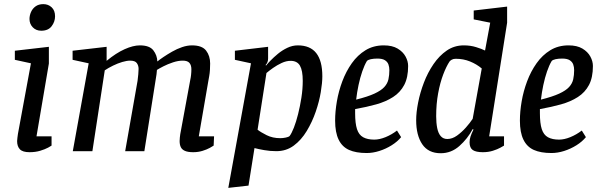

<svg xmlns="http://www.w3.org/2000/svg" viewBox="-20 -733 2903 931"><path d="M123 5Q90 5 76.5 -9Q63 -23 63 -49Q63 -55 64.5 -65.5Q66 -76 67 -84L130 -426L52 -443V-487L217 -506V-425L157 -72H230V-27Q228 -25 213 -17Q198 -9 175 -2Q152 5 123 5ZM180 -584Q155 -584 139 -600.5Q123 -617 123 -641Q123 -658 130.5 -675Q138 -692 153 -702.5Q168 -713 190 -713Q214 -713 230.5 -697.5Q247 -682 247 -654Q247 -628 230.5 -606Q214 -584 180 -584Z M917 5Q891 5 876.5 -1.5Q862 -8 856.5 -20Q851 -32 851 -49Q851 -57 852 -66Q853 -75 854 -82L903 -348Q905 -356 906.5 -370Q908 -384 908 -397Q908 -417 898.5 -428Q889 -439 866 -439Q844 -439 818.5 -430.5Q793 -422 772.5 -411.5Q752 -401 741 -394Q740 -382 739 -373Q738 -364 736 -354L680 0H587L647 -341Q649 -357 650.5 -372.5Q652 -388 652 -399Q652 -415 643.5 -427Q635 -439 611 -439Q595 -439 573 -432.5Q551 -426 528.5 -415Q506 -404 488 -392L428 0H333L410 -426L332 -443V-487L497 -506V-438Q543 -476 584.5 -494.5Q626 -513 658 -513Q705 -513 723.5 -489Q742 -465 743 -435Q754 -444 772.5 -456.5Q791 -469 814.5 -482.5Q838 -496 863 -504.5Q888 -513 911 -513Q960 -513 979.5 -487.5Q999 -462 999 -425Q999 -410 998 -394Q997 -378 994.5 -364Q992 -350 990 -339L944 -72H1018L1016 -27Q1012 -24 997.5 -16Q983 -8 962 -1.5Q941 5 917 5Z M1087 178 1197 -426 1119 -443V-487L1280 -506V-450Q1280 -440 1277 -432Q1274 -424 1268 -418L1270 -415Q1276 -423 1291.5 -439Q1307 -455 1327.5 -472Q1348 -489 1373 -501Q1398 -513 1424 -513Q1484 -513 1513.5 -475.5Q1543 -438 1543 -363Q1543 -332 1535.5 -286.5Q1528 -241 1511 -191.5Q1494 -142 1467.5 -98Q1441 -54 1404.5 -27Q1368 0 1320 0Q1290 0 1261.5 -5Q1233 -10 1214 -15L1185 167ZM1339 -63Q1352 -63 1366 -66Q1380 -69 1384 -73Q1394 -86 1405 -114Q1416 -142 1425.5 -180Q1435 -218 1441.5 -259.5Q1448 -301 1448 -341Q1448 -391 1434.5 -414.5Q1421 -438 1389 -438Q1368 -438 1345.5 -427.5Q1323 -417 1304 -403.5Q1285 -390 1272 -379L1229 -104Q1244 -92 1273 -77.5Q1302 -63 1339 -63Z M1758 9Q1706 9 1672.5 -6Q1639 -21 1622 -56Q1605 -91 1605 -148Q1605 -192 1613.5 -241.5Q1622 -291 1640 -339Q1658 -387 1686 -426.5Q1714 -466 1752.5 -489.5Q1791 -513 1841 -513Q1882 -513 1908 -497.5Q1934 -482 1946.5 -459Q1959 -436 1959 -413Q1959 -357 1940 -321Q1921 -285 1886 -262.5Q1851 -240 1804.5 -227Q1758 -214 1702 -204V-184Q1702 -135 1711 -107Q1720 -79 1741 -67.5Q1762 -56 1795 -56Q1820 -56 1849.5 -68Q1879 -80 1905 -100L1925 -68Q1907 -46 1879 -28.5Q1851 -11 1819.5 -1Q1788 9 1758 9ZM1707 -250Q1763 -264 1795.5 -279Q1828 -294 1843.5 -311Q1859 -328 1863.5 -348.5Q1868 -369 1868 -393Q1868 -408 1863.5 -420.5Q1859 -433 1846.5 -441Q1834 -449 1810 -449Q1792 -449 1778 -446Q1764 -443 1759 -437Q1747 -417 1736.5 -386.5Q1726 -356 1718.5 -320.5Q1711 -285 1707 -250Z M2117 10Q2057 10 2027.5 -33.5Q1998 -77 1998 -150Q1998 -188 2007.5 -236Q2017 -284 2035.5 -332.5Q2054 -381 2082 -422Q2110 -463 2146.5 -488Q2183 -513 2229 -513Q2261 -513 2288.5 -504.5Q2316 -496 2332 -488L2357 -623L2277 -639V-682L2439 -701V-623L2352 -72H2424V-27Q2421 -25 2406.5 -17Q2392 -9 2370 -2Q2348 5 2321 5Q2288 5 2272.5 -5.5Q2257 -16 2257 -43Q2257 -57 2261.5 -71Q2266 -85 2276 -105L2272 -107Q2247 -60 2207.5 -25Q2168 10 2117 10ZM2149 -59Q2173 -59 2196 -75.5Q2219 -92 2239 -114.5Q2259 -137 2272 -157L2316 -401Q2291 -422 2259 -435Q2227 -448 2190 -448Q2178 -448 2170.5 -443.5Q2163 -439 2160 -435Q2144 -411 2129 -371.5Q2114 -332 2104.5 -280.5Q2095 -229 2095 -169Q2095 -137 2100 -112Q2105 -87 2117 -73Q2129 -59 2149 -59Z M2654 9Q2602 9 2568.5 -6Q2535 -21 2518 -56Q2501 -91 2501 -148Q2501 -192 2509.5 -241.5Q2518 -291 2536 -339Q2554 -387 2582 -426.5Q2610 -466 2648.5 -489.5Q2687 -513 2737 -513Q2778 -513 2804 -497.5Q2830 -482 2842.5 -459Q2855 -436 2855 -413Q2855 -357 2836 -321Q2817 -285 2782 -262.5Q2747 -240 2700.5 -227Q2654 -214 2598 -204V-184Q2598 -135 2607 -107Q2616 -79 2637 -67.5Q2658 -56 2691 -56Q2716 -56 2745.5 -68Q2775 -80 2801 -100L2821 -68Q2803 -46 2775 -28.5Q2747 -11 2715.5 -1Q2684 9 2654 9ZM2603 -250Q2659 -264 2691.5 -279Q2724 -294 2739.5 -311Q2755 -328 2759.5 -348.5Q2764 -369 2764 -393Q2764 -408 2759.5 -420.5Q2755 -433 2742.5 -441Q2730 -449 2706 -449Q2688 -449 2674 -446Q2660 -443 2655 -437Q2643 -417 2632.5 -386.5Q2622 -356 2614.5 -320.5Q2607 -285 2603 -250Z"/></svg>

Font: Faustina Light Medium
Style: Italic
Weight: 500
Italic angle: -8°
Version: Version 1.200